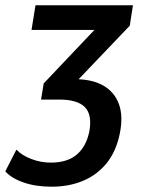

<svg xmlns="http://www.w3.org/2000/svg" viewBox="-56 -514 542 725"><path d="M139 191Q79 191 33 175Q-13 159 -36 133L6 51Q27 73 62.5 86.5Q98 100 136 100Q198 100 233.5 70Q269 40 281 -16Q293 -80 265 -109Q237 -138 168 -138H99L109 -199L329 -431L324 -401H63L78 -494H446L434 -417L222 -195L193 -215H226Q292 -215 334 -191Q376 -167 393 -121Q410 -75 396 -8Q382 59 346 103Q310 147 257 169Q204 191 139 191Z"/></svg>

Font: Nunito Sans 10pt Condensed
Style: Bold Italic
Weight: 700
Width: 3
Italic angle: -9°
Designer: Vernon Adams
Foundry: Vernon Adams
Version: Version 3.101;gftools[0.9.27]